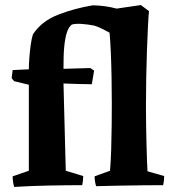

<svg xmlns="http://www.w3.org/2000/svg" viewBox="-20 -732 685 759"><path d="M36 7Q30 -13 30 -35L94 -57V-397L36 -411L26 -423L30 -455L94 -458Q94 -477 96 -503.5Q98 -530 101.5 -555Q105 -580 110 -596Q144 -648 209 -673.5Q274 -699 347 -711Q397 -710 441 -698L537 -712L569 -688Q567 -670 565 -629.5Q563 -589 561 -535.5Q559 -482 558 -423.5Q557 -365 557 -311Q557 -281 557.5 -243Q558 -205 559 -167.5Q560 -130 561 -100Q562 -70 563 -55L629 -36Q629 -27 628 -18Q627 -9 625 0Q591 0 542 0.5Q493 1 444 2Q395 3 360 4Q354 -15 354 -35L415 -57Q418 -93 419.5 -140.5Q421 -188 421.5 -236.5Q422 -285 422 -324Q422 -374 421 -427Q420 -480 418 -526.5Q416 -573 413 -603Q398 -611 383 -618.5Q368 -626 352 -631Q325 -636 302 -637.5Q279 -639 264 -635Q251 -625 244 -602.5Q237 -580 234 -548Q232 -528 231.5 -505.5Q231 -483 231 -460L337 -463L352 -453L343 -399Q319 -399 287.5 -400Q256 -401 231 -402L240 -57L309 -36Q309 -27 308 -18Q307 -9 305 0Q245 0 171.5 1.5Q98 3 36 7Z"/></svg>

Font: Labrada
Style: Bold
Weight: 700
Designer: Mercedes Jáuregui
Foundry: Omnibus-Type Team
Version: Version 1.000; ttfautohint (v1.8.4.7-5d5b)